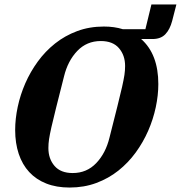

<svg xmlns="http://www.w3.org/2000/svg" viewBox="-20 -829 811 861"><path d="M292 12Q233 12 187.5 -6Q142 -24 111 -57.5Q80 -91 64 -139Q48 -187 48 -246Q48 -296 59.5 -350Q71 -404 93.5 -455.5Q116 -507 149.5 -553Q183 -599 227 -634Q271 -669 326 -689.5Q381 -710 446 -710Q493 -710 531 -698H632L659 -809H771L752 -735Q742 -697 721.5 -675.5Q701 -654 664 -654H613Q690 -586 690 -452Q690 -402 678.5 -348Q667 -294 644.5 -242.5Q622 -191 588.5 -145Q555 -99 511 -64Q467 -29 412 -8.5Q357 12 292 12ZM306 -53Q369 -53 411.5 -97.5Q454 -142 471 -212Q493 -299 506.5 -352.5Q520 -406 527.5 -439.5Q535 -473 538 -493Q541 -513 541 -533Q541 -581 513.5 -613Q486 -645 432 -645Q369 -645 326.5 -600.5Q284 -556 267 -486Q245 -399 231.5 -345.5Q218 -292 210.5 -258.5Q203 -225 200 -205Q197 -185 197 -165Q197 -117 224.5 -85Q252 -53 306 -53Z"/></svg>

Font: IBM Plex Serif
Style: Bold Italic
Weight: 700
Italic angle: -14°
Designer: Mike Abbink, Paul van der Laan, Pieter van Rosmalen
Foundry: Bold Monday
Version: Version 3.001